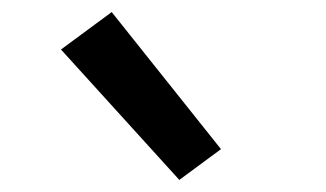

<svg xmlns="http://www.w3.org/2000/svg" viewBox="-20 -832 540 318"><path d="M277 -534 81 -750 165 -812 346 -585Z"/></svg>

Font: Iosevka Term Curly Semibold
Style: Regular
Weight: 600
Designer: Belleve Invis
Foundry: Belleve Invis
Version: Version 32.3.0